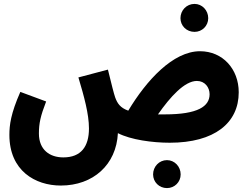

<svg xmlns="http://www.w3.org/2000/svg" viewBox="-20 -717 1276 982"><path d="M975 -554C1014 -554 1045 -585 1045 -624C1045 -664 1014 -697 975 -697C934 -697 903 -664 903 -624C903 -585 934 -554 975 -554ZM291 232C456 232 575 126 583 -36C649 -2 760 13 848 13C1077 13 1201 -88 1201 -245C1201 -364 1119 -455 1003 -455C865 -455 729 -306 636 -151C594 -166 580 -189 569 -219C562 -239 551 -284 532 -361L381 -321C410 -224 435 -134 435 -60C435 33 394 88 304 88C234 88 179 49 179 -34C179 -86 187 -123 216 -198L84 -247C35 -136 28 -77 28 -27C28 156 160 232 291 232ZM987 -303C1028 -303 1052 -270 1052 -235C1052 -173 992 -132 824 -132C812 -132 800 -132 788 -132C851 -222 924 -303 987 -303ZM834 245C873 245 904 214 904 175C904 135 873 102 834 102C794 102 763 135 763 175C763 214 794 245 834 245Z"/></svg>

Font: Noto Sans Arabic UI XCn XBd
Style: Regular
Weight: 800
Width: 2
Designer: Monotype Design Team, Nadine Chahine and Nizar Qandah
Foundry: Monotype Imaging Inc.
Version: Version 2.010